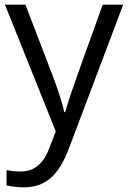

<svg xmlns="http://www.w3.org/2000/svg" viewBox="-20 -555 544 815"><path d="M1 -535.2H87.9L205.1 -230Q243.7 -125.5 252.9 -79.1H256.8Q263.2 -104 283.4 -164.3Q303.7 -224.6 416 -535.2H502.9L272.9 74.2Q238.8 164.6 193.1 202.4Q147.5 240.2 81.1 240.2Q43.9 240.2 7.8 231.9V167Q34.7 172.9 67.9 172.9Q151.4 172.9 187 79.1L216.8 2.9Z"/></svg>

Font: WebKoruri
Style: Regular
Weight: 400
Foundry: lindwurm / mohemohe
Version: Version 1.00